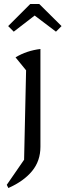

<svg xmlns="http://www.w3.org/2000/svg" viewBox="-20 -744 329 964"><path d="M22 200 14 184 101 58 111 -391 58 -456Q86 -473 117.5 -483.5Q149 -494 183 -498V-7Q183 64 141 115Q99 166 22 200ZM177 -724 289 -613 261 -585 154 -666 49 -585 21 -613 132 -724Z"/></svg>

Font: Piazzolla Thin
Style: Regular
Weight: 400
Version: Version 2.001